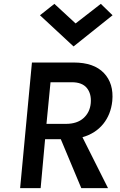

<svg xmlns="http://www.w3.org/2000/svg" viewBox="-20 -972 620 992"><path d="M84 0 145 -649H360.9Q465.2 -649 516.9 -594.6Q568.6 -540.3 560.1 -450Q552.7 -380.3 513.2 -331.5Q473.7 -282.6 406 -263L538.1 0H400L294.1 -252.9H213L190 0ZM220.1 -332H320.1Q378.6 -332 411.6 -361.9Q444.6 -391.7 448.9 -439Q453 -487.6 428.7 -517.4Q404.3 -547.1 350.9 -547.1H241ZM500.9 -952.1 561.6 -893.1 360 -732.1 186.5 -893.1 261 -952.1 370.6 -850.9Z"/></svg>

Font: Karla
Style: Italic
Weight: 400
Italic angle: -8°
Designer: Jonathan Pinhorn
Version: Version 2.004;gftools[0.9.33]